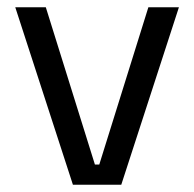

<svg xmlns="http://www.w3.org/2000/svg" viewBox="-20 -508 534 528"><path d="M253 -55.5 388 -488H472L313.5 0H180.5L22 -488H106L241 -55.5Z"/></svg>

Font: Anek Tamil Medium
Style: Regular
Weight: 400
Version: Version 1.003